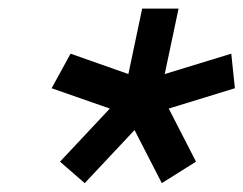

<svg xmlns="http://www.w3.org/2000/svg" viewBox="-20 -753 558 440"><path d="M429.2 -382.5 366.7 -504.2 518.3 -550.8 510 -630 357.5 -583.3 389.2 -733.3H305.8L274.2 -583.3L141.7 -630L98.3 -550.8L231.7 -504.2L117.5 -382.5L174.2 -333.3L288.3 -455L350.8 -333.3Z"/></svg>

Font: BoonHome
Style: Bold Oblique
Weight: 700
Italic angle: -12°
Designer: Sungsit Sawaiwan
Foundry: Sungsit Sawaiwan
Version: Version 0.2